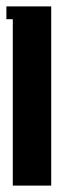

<svg xmlns="http://www.w3.org/2000/svg" viewBox="-20 -460 200 600"><path d="M0 -440H140V120H20V-400H0Z"/></svg>

Font: SOV_poster
Style: Bold
Weight: 700
Version: Version 1.00